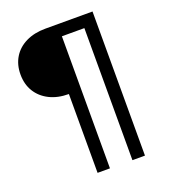

<svg xmlns="http://www.w3.org/2000/svg" viewBox="-157 -817 973 1108"><g transform="rotate(-20 329.5 -262.5)"><path d="M250 180V-304Q182 -304 131.5 -329.5Q81 -355 53.5 -400Q26 -445 26 -505Q26 -565 53.5 -610Q81 -655 132 -680Q183 -705 251 -705H541V180H464V-631H326V180Z"/></g></svg>

Font: Nunito Sans 7pt SemiExpanded
Style: Regular
Weight: 400
Width: 6
Designer: Vernon Adams
Foundry: Vernon Adams
Version: Version 3.101;gftools[0.9.27]